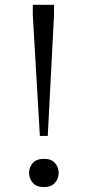

<svg xmlns="http://www.w3.org/2000/svg" viewBox="-20 -759 357 783"><path d="M142.6 -204.6 113.8 -695.8V-739.3H200.2V-695.8L174.8 -204.6ZM158.7 3.9Q128.9 3.9 113.8 -13.4Q98.6 -30.8 98.6 -54.2Q98.6 -77.1 113.8 -94.2Q128.9 -111.3 158.7 -111.3Q189 -111.3 204.1 -94.2Q219.2 -77.1 219.2 -54.2Q219.2 -30.8 204.1 -13.4Q189 3.9 158.7 3.9Z"/></svg>

Font: Oxygen Light
Style: Regular
Weight: 300
Designer: vernon adams
Foundry: Vernon Adams
Version: Version Release 0.2.3 webfont; ttfautohint (v0.93.3-1d66) -l